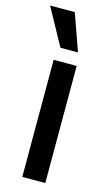

<svg xmlns="http://www.w3.org/2000/svg" viewBox="-137 -824 492 867"><g transform="rotate(15 109.0 -390.0)"><path d="M63 0V-547.5H170.5V0ZM78.5 -608 -16 -780H99.5L160.5 -608Z"/></g></svg>

Font: Mohave Light SemiBold
Style: Regular
Weight: 600
Version: Version 2.003